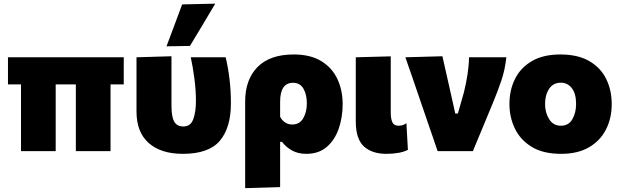

<svg xmlns="http://www.w3.org/2000/svg" viewBox="-20 -806 3309 1024"><path d="M92 0V-356H22.5V-500.5H640V-356H569.5V0H384.5V-356H277V0Z M955.5 14.5Q838.5 14.5 773.2 -43.2Q708 -101 708 -211V-500.5L894.5 -506V-243Q894.5 -183 909.2 -157.2Q924 -131.5 957.5 -131.5Q997 -131.5 1011 -171Q1025 -210.5 1025 -267.5Q1025 -323 1016.8 -386.5Q1008.5 -450 997.5 -500.5H1183.5Q1196.5 -447 1204 -384.8Q1211.5 -322.5 1211.5 -255Q1211.5 -125 1152.5 -55.2Q1093.5 14.5 955.5 14.5ZM868 -559Q889 -615 910 -671Q930.5 -727 951.5 -782.5L1128 -786.5Q1093 -728 1059.5 -671.5Q1025.5 -615 993 -561Z M1287.5 197.5V-264.5Q1287.5 -381 1353.2 -448.2Q1419 -515.5 1546.5 -515.5Q1635.5 -515.5 1693.2 -480.2Q1751 -445 1779.2 -385Q1807.5 -325 1807.5 -250.5Q1807.5 -181 1786.8 -120.5Q1766 -60 1723.2 -22.8Q1680.5 14.5 1613.5 14.5Q1570.5 14.5 1538.5 -2.8Q1506.5 -20 1484 -49.5H1474V192ZM1538.5 -142Q1578.5 -142 1597.5 -175.8Q1616.5 -209.5 1616.5 -253.5Q1616.5 -302.5 1598.2 -333.5Q1580 -364.5 1543 -364.5Q1474 -364.5 1474 -263.5V-183.5Q1482.5 -165.5 1499.2 -153.8Q1516 -142 1538.5 -142Z M2041 14.5Q1964.5 14.5 1921 -25Q1877.5 -64.5 1877.5 -158.5V-500.5L2064 -505.5V-205Q2064 -174 2072.2 -154.8Q2080.5 -135.5 2105.5 -135.5Q2115.5 -135.5 2125.5 -138Q2135.5 -140.5 2147.5 -149L2155.5 -7Q2138 3 2107.2 8.8Q2076.5 14.5 2041 14.5Z M2314 0Q2298 -47 2281.5 -95Q2265 -143 2249 -189.5L2218.5 -278.5Q2199.5 -333.5 2180.5 -389.5Q2161 -445.5 2142 -500.5L2339.5 -506Q2351 -455.5 2365.5 -391Q2380 -326.5 2393 -268.5L2408 -200.5H2422L2454.5 -314.5Q2466 -361.5 2473.2 -407.8Q2480.5 -454 2481.5 -500.5H2680.5Q2673.5 -434 2653.8 -376Q2634 -318 2611 -262.5Q2584 -197 2556.2 -130.2Q2528.5 -63.5 2502 0Z M2972.5 14.5Q2876.5 14.5 2815.8 -22.8Q2755 -60 2726 -120.5Q2697 -181 2697 -251Q2697 -326 2727 -385.8Q2757 -445.5 2817.2 -480.5Q2877.5 -515.5 2968.5 -515.5Q3062 -515.5 3122.8 -480.2Q3183.5 -445 3213 -385Q3242.5 -325 3242.5 -251Q3242.5 -175 3211.5 -114.8Q3180.5 -54.5 3120.5 -20Q3060.5 14.5 2972.5 14.5ZM2972 -135.5Q3013 -135.5 3032.8 -170.5Q3052.5 -205.5 3052.5 -251Q3052.5 -306.5 3029.8 -335.8Q3007 -365 2971 -365Q2930.5 -365 2908.8 -332.5Q2887 -300 2887 -251Q2887 -205.5 2908.8 -170.5Q2930.5 -135.5 2972 -135.5Z"/></svg>

Font: Heraclito ExtraBold
Style: Regular
Weight: 800
Designer: Kostas Bartsokas (font) & Cristiano Sobral (main changes)
Foundry: Kostas Bartsokas (font) & Cristiano Sobral (main changes)
Version: Version 1.00;July 8, 2020;FontCreator 13.0.0.2655 64-bit